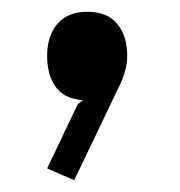

<svg xmlns="http://www.w3.org/2000/svg" viewBox="-20 -161 306 326"><path d="M196 -66Q196 -54 192.5 -41Q189 -28 184 -18L106 145L60 125L112 16L121 9Q89 7 74.5 -13.5Q60 -34 60 -66Q60 -100 77.5 -120.5Q95 -141 128 -141Q162 -141 179 -120.5Q196 -100 196 -66Z"/></svg>

Font: TypoPRO Sinkin Sans
Style: 300 Light
Weight: 300
Designer: Keith Bates
Foundry: K-Type
Version: Sinkin Sans (version 1.0)  by Keith Bates   •   © 2014   www